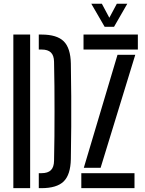

<svg xmlns="http://www.w3.org/2000/svg" viewBox="-20 -980 755 1000"><path d="M49.5 0V-800H137V0ZM182 0V-78H195.5Q229.5 -78 245.2 -93.8Q261 -109.5 261.5 -142.5Q263 -207 263.5 -271.5Q264 -336 264 -400.5Q264 -465 263.5 -529.5Q263 -594 261.5 -658.5Q261 -691 245.2 -706.5Q229.5 -722 196.5 -722H182V-800H196.5Q276.5 -800 312 -764.8Q347.5 -729.5 349 -649Q350.5 -560 351 -480Q351.5 -400 351 -320.2Q350.5 -240.5 349 -151.5Q347.5 -70.5 311.8 -35.2Q276 0 195.5 0ZM403.5 0V-78H680.5V0ZM415 -722V-800H698V-722ZM416.5 -106 592 -694.5H684.5L504 -106ZM525 -840.5 455.5 -960.5H510.5L549.5 -887.5L588.5 -960.5H643L574 -840.5Z"/></svg>

Font: Big Shoulders Stencil Display Thin SemiBold
Style: Regular
Weight: 600
Version: Version 2.001